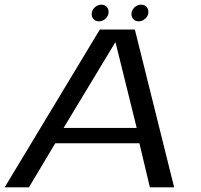

<svg xmlns="http://www.w3.org/2000/svg" viewBox="-34 -803 860 823"><path d="M-14 0 394 -676.5H544L712.5 0H608.5L563.5 -189H203L90 0ZM238.5 -254.5H552L461.5 -620.5H459.5ZM560.5 -711.5Q547 -711.5 538.2 -720.2Q529.5 -729 529.5 -742.5Q529.5 -759 542.2 -771Q555 -783 571 -783Q585 -783 593.5 -774.2Q602 -765.5 602 -752Q602 -735.5 589.2 -723.5Q576.5 -711.5 560.5 -711.5ZM390 -711.5Q376.5 -711.5 367.8 -720.2Q359 -729 359 -742.5Q359 -759 371.8 -771Q384.5 -783 400.5 -783Q414 -783 422.8 -774.2Q431.5 -765.5 431.5 -752Q431.5 -735.5 418.8 -723.5Q406 -711.5 390 -711.5Z"/></svg>

Font: Anybody ExtraExpanded Regular
Style: Italic
Weight: 400
Width: 8
Italic angle: -10°
Designer: Tyler Finck
Foundry: Etcetera Type Company
Version: Version 1.010; ttfautohint (v1.8.3) -l 8 -r 50 -G 200 -x 14 